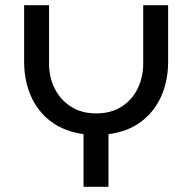

<svg xmlns="http://www.w3.org/2000/svg" viewBox="-20 -720 741 740"><path d="M302 0V-203Q229 -213 178 -250.5Q127 -288 100 -348Q73 -408 73 -483V-700H169V-475Q169 -423 190.5 -379.5Q212 -336 252.5 -309.5Q293 -283 351 -283Q409 -283 449.5 -309.5Q490 -336 511 -379.5Q532 -423 532 -475V-700H628V-483Q628 -408 601 -348Q574 -288 522.5 -250Q471 -212 398 -203V0Z"/></svg>

Font: MuseoModerno Thin
Style: Regular
Weight: 400
Version: Version 1.003